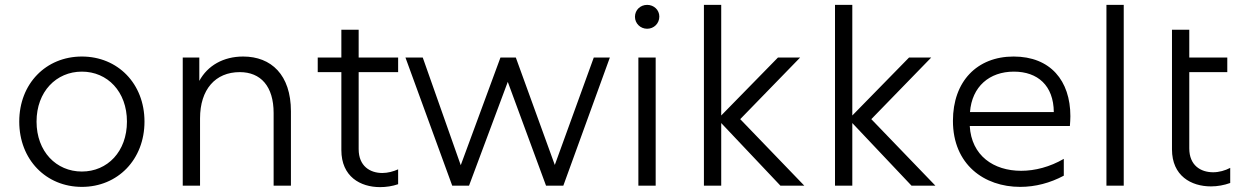

<svg xmlns="http://www.w3.org/2000/svg" viewBox="-20 -762 5087 788"><path d="M316 5C463 5 573 -107 573 -263C573 -419 463 -530 316 -530C169 -530 59 -419 59 -263C59 -107 169 5 316 5ZM316 -58C211 -58 130 -140 130 -263C130 -386 211 -468 316 -468C421 -468 501 -386 501 -263C501 -140 421 -58 316 -58Z M978 -530C897 -530 832 -493 798 -430V-526H730V0H801V-276C801 -395 864 -466 964 -466C1050 -466 1103 -408 1103 -298V0H1174V-305C1174 -455 1093 -530 978 -530Z M1614 -6V-67C1594 -58 1571 -52 1549 -52C1499 -52 1452 -80 1452 -150V-466H1614V-526H1452V-640H1381V-526H1284V-466H1381V-146C1381 -37 1459 6 1540 6C1565 6 1591 2 1614 -6Z M1836 0H1905L2064 -426L2221 0H2292L2483 -526H2417L2257 -85L2097 -526H2034L1871 -84L1715 -526H1644Z M2600 0H2671V-526H2600ZM2636 -644C2664 -644 2686 -666 2686 -694C2686 -721 2664 -742 2636 -742C2608 -742 2586 -721 2586 -693C2586 -666 2608 -644 2636 -644Z M2869 0H2940V-257L3183 0H3281L3018 -273L3264 -526H3173L2940 -288V-742H2869Z M3407 0H3478V-257L3721 0H3819L3556 -273L3802 -526H3711L3478 -288V-742H3407Z M4167 5C4229 5 4290 -11 4346 -41V-110C4289 -77 4228 -61 4171 -61C4058 -61 3967 -123 3960 -245H4371C4372 -259 4373 -272 4373 -285C4373 -431 4291 -530 4140 -530C3990 -530 3891 -428 3891 -266C3891 -87 4019 5 4167 5ZM4305 -302H3961C3969 -407 4041 -468 4141 -468C4239 -468 4304 -411 4305 -302Z M4521 0H4592V-742H4521Z M5029 -11V-73C5008 -62 4983 -55 4959 -55C4908 -55 4861 -83 4861 -153V-466H5017V-526H4861V-640H4790V-149C4790 -40 4869 3 4950 3C4977 3 5004 -2 5029 -11Z"/></svg>

Font: Chess Sans
Style: Regular
Weight: 400
Designer: Wolf Bōese
Foundry: Wolf Bōese
Version: Version 7.223;Glyphs 3.3 (3306)